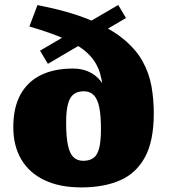

<svg xmlns="http://www.w3.org/2000/svg" viewBox="-20 -760 700 794"><path d="M316.5 15Q227 15 164.2 -14.8Q101.5 -44.5 68.2 -100.5Q35 -156.5 35 -234Q35 -315 64.5 -368.8Q94 -422.5 149 -449.5Q204 -476.5 281.5 -476.5Q315 -476.5 341 -466Q367 -455.5 385.2 -437.2Q403.5 -419 413.5 -395.5Q423.5 -372 424.5 -345.5L409 -344.5Q407.5 -409 394.2 -454.8Q381 -500.5 348 -534.2Q315 -568 255.5 -595.5Q196 -623 101.5 -650.5L135 -739Q263.5 -714 349.8 -678.5Q436 -643 489 -599.8Q542 -556.5 569.5 -506.8Q597 -457 606.5 -402.8Q616 -348.5 616 -291.5Q616 -177 579.5 -110Q543 -43 476 -14Q409 15 316.5 15ZM324.5 -95Q350.5 -95 366.8 -107Q383 -119 390.2 -147.8Q397.5 -176.5 397.5 -225.5Q397.5 -282 390.5 -316.2Q383.5 -350.5 367.8 -366.5Q352 -382.5 326.5 -382.5Q300.5 -382.5 284.5 -370.2Q268.5 -358 261 -329.5Q253.5 -301 253.5 -252Q253.5 -196 260.5 -161.2Q267.5 -126.5 283 -110.8Q298.5 -95 324.5 -95ZM178 -496 145.5 -550.5 469 -739.5 501 -685.5Z"/></svg>

Font: Newsreader 9pt ExtraBold
Style: Regular
Weight: 800
Designer: Hugues Gentile
Foundry: Production Type
Version: Version 1.003